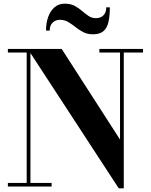

<svg xmlns="http://www.w3.org/2000/svg" viewBox="-20 -1017 822 1047"><path d="M146 -750V-19.5H261.5V0H23V-19.5H125.5V-730.5H23V-750ZM760 -750V-730.5H655V10H627.5L131.5 -750H316.5L634.5 -256V-730.5H522V-750ZM487 -830Q456.5 -830 433.8 -842Q411 -854 391.5 -869.5Q372 -885 352 -897Q332 -909 307 -909Q282.5 -909 266.8 -893.5Q251 -878 251 -850H231Q231 -892.5 243.2 -925.8Q255.5 -959 278.2 -978Q301 -997 333 -997Q365 -997 387.2 -985Q409.5 -973 427.2 -957.5Q445 -942 462.8 -930Q480.5 -918 503 -918Q529.5 -918 544.5 -933.8Q559.5 -949.5 559.5 -977H579Q579 -930 571.5 -897Q564 -864 544 -847Q524 -830 487 -830Z"/></svg>

Font: Bodoni Moda
Style: Bold
Weight: 700
Designer: Owen Earl
Foundry: indestructible type
Version: Version 2.005